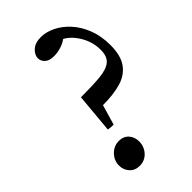

<svg xmlns="http://www.w3.org/2000/svg" viewBox="-223 -780 863 863"><g transform="rotate(-45 208.0 -349.0)"><path d="M220 -711Q252 -711 286.5 -694.5Q321 -678 350.5 -646Q380 -614 398 -568Q416 -522 416 -464Q416 -398 390 -361.5Q364 -325 316 -311Q268 -297 201 -297L173 -201Q157 -201 139 -204L156 -392Q231 -392 278 -396.5Q325 -401 347.5 -419.5Q370 -438 370 -480Q370 -529 345 -572Q320 -615 285 -634Q269 -622 246.5 -615Q224 -608 202 -608Q172 -608 157.5 -621.5Q143 -635 143 -653Q143 -674 163 -692.5Q183 -711 220 -711ZM125 13Q96 13 78 -6.5Q60 -26 60 -54Q60 -86 83 -109.5Q106 -133 138 -133Q167 -133 184 -114Q201 -95 201 -67Q201 -34 179.5 -10.5Q158 13 125 13Z"/></g></svg>

Font: Tiro Devanagari Marathi
Style: Italic
Weight: 400
Italic angle: -11°
Designer: Devanagari: John Hudson & Fiona Ross, assisted by Paul Hanslow. Latin: John Hudson with Paul Hanslow, assisted by Kaja S
Foundry: Tiro Typeworks Ltd.
Version: Version 1.52